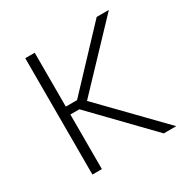

<svg xmlns="http://www.w3.org/2000/svg" viewBox="-129 -657 758 773"><g transform="rotate(-30 250.0 -270.5)"><path d="M129.9 -541V0H85.9V-541ZM474.6 -541 202.1 -253.9H108.9V-290.5H182.1L418 -541ZM417.5 0 167 -258.8 200.2 -283.2 475.6 0Z"/></g></svg>

Font: Inter 17pt ExtraLight
Style: Regular
Weight: 250
Version: Version 4.001;git-66647c0bb